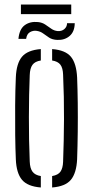

<svg xmlns="http://www.w3.org/2000/svg" viewBox="-20 -823 411 849"><path d="M50 -118.5Q48 -163.5 47.2 -226.8Q46.5 -290 47 -357.2Q47.5 -424.5 50 -480.5Q52.5 -542.5 77.2 -572Q102 -601.5 160.5 -606V-555.5Q134.5 -551.5 123.5 -536.2Q112.5 -521 111.5 -491Q108 -406.5 107.8 -305.8Q107.5 -205 111.5 -109Q112.5 -79 123.8 -63.8Q135 -48.5 160.5 -44.5V6Q102 1.5 77.2 -28Q52.5 -57.5 50 -118.5ZM210.5 6V-44.5Q237 -49 247.5 -64.2Q258 -79.5 259 -107.5Q262.5 -198.5 263 -296.5Q263.5 -394.5 259 -493Q258 -522.5 247 -537Q236 -551.5 210.5 -555.5V-606Q269.5 -601.5 293.8 -571.8Q318 -542 321 -480.5Q323 -430 323.8 -367.8Q324.5 -305.5 323.8 -240.8Q323 -176 321 -118.5Q318 -57.5 293.5 -28Q269 1.5 210.5 6ZM276.5 -720.5H310.5Q310 -683 288 -664Q266 -645 233 -646.5Q211.5 -647.5 197.5 -656.5Q183.5 -665.5 171.2 -674.8Q159 -684 142.5 -686.5Q127 -689 112.8 -681Q98.5 -673 95.5 -651H61.5Q65.5 -694 89.2 -711.5Q113 -729 148 -725.5Q167 -723.5 180.5 -714.2Q194 -705 206.8 -696Q219.5 -687 235.5 -685.5Q253.5 -684.5 265 -694.8Q276.5 -705 276.5 -720.5ZM72.5 -803H295V-760.5H72.5Z"/></svg>

Font: Big Shoulders Stencil Text Light
Style: Regular
Weight: 300
Designer: Patric King
Foundry: XO Type Co
Version: Version 1.000